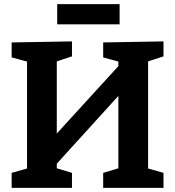

<svg xmlns="http://www.w3.org/2000/svg" viewBox="-20 -903 842 923"><path d="M36 0V-72L110 -93V-607L36 -627V-699L326 -704V-632L253 -608V-261L549 -585V-607L476 -627V-699L766 -704V-632L692 -608V-93L766 -72V0H476V-72L549 -94V-442L253 -116V-94L326 -72V0ZM555 -883V-786H255V-883Z"/></svg>

Font: Bitter
Style: Bold
Weight: 700
Designer: Sol Matas, and Bitter project Authors
Foundry: Sol Matas
Version: Version 2.001